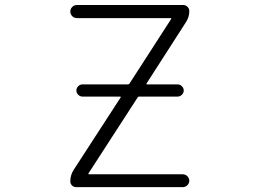

<svg xmlns="http://www.w3.org/2000/svg" viewBox="-20 -774 1040 772"><path d="M311.5 -385.7Q301.8 -385.7 294.4 -393.1Q287.1 -400.4 287.1 -410.2Q287.1 -419.9 294.4 -427.2Q301.8 -434.6 311.5 -434.6H494.1Q499 -434.6 501 -438.5L668 -697.3Q669.9 -701.2 666 -701.2H289.1Q278.3 -701.2 270.5 -709Q262.7 -716.8 262.7 -727.5Q262.7 -738.3 270.5 -746.1Q278.3 -753.9 289.1 -753.9H716.8Q726.6 -753.9 733.9 -746.6Q741.2 -739.3 741.2 -729.5Q741.2 -705.1 727.5 -684.6L569.3 -438.5Q567.4 -434.6 572.3 -434.6H694.3Q704.1 -434.6 711.4 -427.2Q718.8 -419.9 718.8 -410.2Q718.8 -400.4 711.4 -393.1Q704.1 -385.7 694.3 -385.7H539.1Q535.2 -385.7 533.2 -381.8L335.9 -77.1Q334 -73.2 337.9 -73.2H714.8Q725.6 -73.2 733.4 -65.4Q741.2 -57.6 741.2 -47.4Q741.2 -37.1 733.4 -29.3Q725.6 -21.5 714.8 -21.5H287.1Q276.4 -21.5 269.5 -28.3Q262.7 -35.2 262.7 -44.9Q262.7 -69.3 275.4 -89.8L464.8 -381.8Q466.8 -385.7 462.9 -385.7Z"/></svg>

Font: Gen Jyuu Gothic L Monospace Light
Style: Regular
Weight: 300
Designer: [Source Han Sans]
Ryoko NISHIZUKA  (kana & ideographs); Paul D. Hunt (Latin, Greek & Cyrillic); Wenlong ZHANG  (bopomofo
Version: Version 1.002.20150607